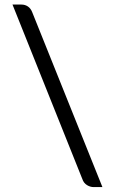

<svg xmlns="http://www.w3.org/2000/svg" viewBox="-20 -756 492 822"><path d="M33.5 -736.5H71.5Q87.5 -736.5 99.8 -728Q112 -719.5 118 -703.5L418.5 45H381Q366.5 45 352.5 36.5Q338.5 28 332.5 10.5Z"/></svg>

Font: Lato
Style: Regular
Weight: 400
Designer: Lukasz Dziedzic with Adam Twardoch and Botio Nikoltchev
Foundry: tyPoland Lukasz Dziedzic
Version: Version 2.010; 2014-09-01; http://www.latofonts.com/; ttfaut